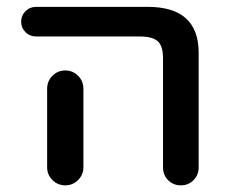

<svg xmlns="http://www.w3.org/2000/svg" viewBox="-20 -565 666 563"><path d="M85.9 -458Q67.4 -458 54.7 -470.7Q42 -483.4 42 -501.5Q42 -519.5 54.7 -532.2Q67.4 -544.9 85.9 -544.9H413.1Q562.5 -544.9 562.5 -410.2V-74.2Q562.5 -51.8 547.4 -36.6Q532.2 -21.5 510.3 -21.5Q488.3 -21.5 473.1 -36.6Q458 -51.8 458 -74.2V-394.5Q458 -429.7 442.9 -443.8Q427.7 -458 389.6 -458ZM224.6 -304.7V-124V-74.2Q224.6 -52.7 209 -37.1Q193.4 -21.5 171.4 -21.5Q149.4 -21.5 133.8 -37.1Q118.2 -52.7 118.2 -74.2V-124V-304.7Q118.2 -327.1 133.8 -342.8Q149.4 -358.4 171.4 -358.4Q193.4 -358.4 209 -342.8Q224.6 -327.1 224.6 -304.7Z"/></svg>

Font: Gen Jyuu GothicX Medium
Style: Regular
Weight: 500
Designer: Ryoko NISHIZUKA (kana &amp; ideographs); Paul D. Hunt (Latin, Greek &amp; Cyrillic); Wenlong ZHANG (bopomofo); Sandoll C
Version: Version 1.058.20140828